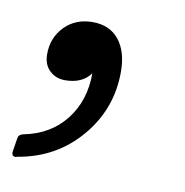

<svg xmlns="http://www.w3.org/2000/svg" viewBox="-76 -152 352 365"><g transform="rotate(10 99.5 31.0)"><path d="M-24 170Q-33 170 -31 159L-27 134Q-26 127 -17 125Q34 115 63 78Q92 41 92 -12Q76 10 43 10Q25 10 13 -1.5Q1 -13 1 -33Q1 -65 22 -86.5Q43 -108 76 -108Q109 -108 127 -85.5Q145 -63 145 -24Q145 48 98.5 102.5Q52 157 -21 169Z"/></g></svg>

Font: Open Sauce Two
Style: Italic
Weight: 400
Italic angle: -10°
Designer: Alfredo Marco Pradil
Foundry: Creative Sauce Fz LLC
Version: Version 1.477